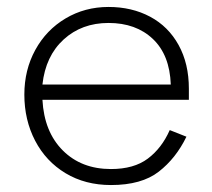

<svg xmlns="http://www.w3.org/2000/svg" viewBox="-20 -518 609 552"><path d="M50 -246Q50 -317 81.5 -374.5Q113 -432 168.5 -465Q224 -498 292 -498Q359 -498 411.5 -470Q464 -442 493.5 -388.5Q523 -335 523 -263V-231H102Q107 -139 160.5 -85.5Q214 -32 299 -32Q365 -32 405 -62Q445 -92 468 -144L516 -125Q486 -63 436.5 -24.5Q387 14 299 14Q225 14 168.5 -20Q112 -54 81 -113.5Q50 -173 50 -246ZM471 -275Q468 -360 419.5 -406Q371 -452 292 -452Q215 -452 163 -404.5Q111 -357 102 -275Z"/></svg>

Font: Space Grotesk Variable
Style: Regular
Weight: 400
Designer: Florian Karsten (Space Grotesk), Colophon Foundry (Space Mono)
Foundry: Florian Karsten
Version: Version 1.106